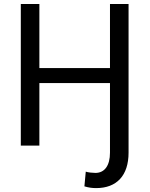

<svg xmlns="http://www.w3.org/2000/svg" viewBox="-20 -731 751 964"><path d="M84.5 -710.9V0H177.7V-314H532.2V35.6C532.2 100.1 505.4 137.2 459 137.2C445.8 137.2 421.9 134.8 410.6 130.9L403.8 204.6C424.8 210.9 441.9 213.4 462.9 213.4C565.4 213.4 625.5 150.9 625.5 35.6V-710.9H532.2V-389.2H177.7V-710.9Z"/></svg>

Font: Bert Sans
Style: Regular
Weight: 400
Designer: Christian Robertson (Google), Cristiano Sobral
Foundry: Google, Cristiano Sobral
Version: Version 3.101